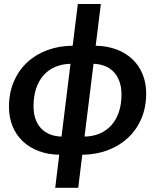

<svg xmlns="http://www.w3.org/2000/svg" viewBox="-20 -742 763 930"><path d="M389.5 -80.5Q430 -81 463.2 -95.2Q496.5 -109.5 519.8 -135.8Q543 -162 555.8 -199.5Q568.5 -237 568.5 -285Q568.5 -318.5 559.2 -345.5Q550 -372.5 532.5 -391.8Q515 -411 489.8 -421.5Q464.5 -432 433 -433ZM321.5 -433Q280.5 -432 247.2 -417.8Q214 -403.5 190.8 -377.2Q167.5 -351 155 -313.2Q142.5 -275.5 142.5 -228Q142.5 -159.5 178.2 -121Q214 -82.5 278 -80.5ZM443.5 -520.5Q498.5 -519.5 543.5 -502.8Q588.5 -486 620.8 -455.8Q653 -425.5 670.5 -383.2Q688 -341 688 -289.5Q688 -221.5 664.5 -167Q641 -112.5 599.5 -74Q558 -35.5 501.5 -14.2Q445 7 378.5 7.5L359 167.5H247.5L267 7.5Q212 6.5 167 -10.5Q122 -27.5 90.2 -57.8Q58.5 -88 41 -130.2Q23.5 -172.5 23.5 -224Q23.5 -292 46.8 -346.5Q70 -401 111.2 -439.5Q152.5 -478 209 -499Q265.5 -520 332 -520.5L357 -722.5H468.5Z"/></svg>

Font: Lato 2
Style: Bold Italic
Weight: 700
Italic angle: -7°
Designer: Lukasz Dziedzic with Adam Twardoch and Botio Nikoltchev
Foundry: tyPoland Lukasz Dziedzic
Version: Version 2.015; 2015-08-06; http://www.latofonts.com/